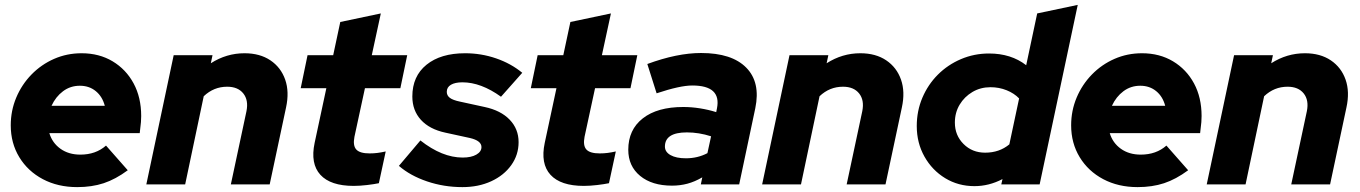

<svg xmlns="http://www.w3.org/2000/svg" viewBox="-20 -755 5566 786"><path d="M296 11Q217 11 155.5 -21.5Q94 -54 59 -111.5Q24 -169 24 -242Q24 -302 46.5 -355.5Q69 -409 109 -450Q149 -491 201.5 -514Q254 -537 314 -537Q386 -537 441 -504Q496 -471 527 -413.5Q558 -356 558 -280Q558 -269 557 -255Q556 -241 552 -210H182Q194 -170 227.5 -146Q261 -122 309 -122Q372 -122 414 -159L503 -58Q453 -21 404.5 -5Q356 11 296 11ZM191 -322H409Q399 -360 372 -382Q345 -404 307 -404Q268 -404 238 -381.5Q208 -359 191 -322Z M579 0 691 -529H850L843 -496Q907 -537 981 -537Q1044 -537 1087 -508Q1130 -479 1147.5 -429Q1165 -379 1151 -315L1084 0H925L989 -300Q998 -345 976 -372.5Q954 -400 910 -400Q855 -400 814 -361L738 0Z M1428 6Q1333 6 1291.5 -39.5Q1250 -85 1268 -170L1316 -394H1211L1239 -529H1344L1373 -665L1539 -700L1502 -529H1647L1619 -394H1474L1431 -195Q1424 -159 1438.5 -143Q1453 -127 1493 -127Q1510 -127 1525.5 -129Q1541 -131 1559 -135L1531 -5Q1512 -1 1482.5 2.5Q1453 6 1428 6Z M1873 11Q1797 11 1728 -12.5Q1659 -36 1613 -76L1701 -180Q1790 -110 1874 -110Q1909 -110 1930 -122Q1951 -134 1951 -153Q1951 -179 1904 -190L1803 -212Q1738 -226 1703 -264.5Q1668 -303 1668 -360Q1668 -443 1726 -490Q1784 -537 1884 -537Q1950 -537 2011 -516Q2072 -495 2118 -457L2031 -359Q1949 -418 1873 -418Q1843 -418 1826 -408Q1809 -398 1809 -379Q1809 -364 1821.5 -354.5Q1834 -345 1863 -339L1964 -317Q2030 -303 2066.5 -265Q2103 -227 2103 -173Q2103 -121 2073 -79Q2043 -37 1991 -13Q1939 11 1873 11Z M2370 6Q2275 6 2233.5 -39.5Q2192 -85 2210 -170L2258 -394H2153L2181 -529H2286L2315 -665L2481 -700L2444 -529H2589L2561 -394H2416L2373 -195Q2366 -159 2380.5 -143Q2395 -127 2435 -127Q2452 -127 2467.5 -129Q2483 -131 2501 -135L2473 -5Q2454 -1 2424.5 2.5Q2395 6 2370 6Z M2731 5Q2649 5 2600.5 -35Q2552 -75 2552 -142Q2552 -224 2611.5 -270.5Q2671 -317 2777 -317Q2811 -317 2845.5 -311.5Q2880 -306 2912 -296L2915 -311Q2934 -405 2814 -405Q2764 -405 2668 -373L2630 -493Q2752 -538 2850 -538Q2976 -538 3035 -478Q3094 -418 3072 -312L3006 0H2849L2855 -29Q2824 -11 2794 -3Q2764 5 2731 5ZM2788 -107Q2836 -107 2876 -128L2891 -197Q2841 -213 2792 -213Q2702 -213 2702 -155Q2702 -133 2725 -120Q2748 -107 2788 -107Z M3100 0 3212 -529H3371L3364 -496Q3428 -537 3502 -537Q3565 -537 3608 -508Q3651 -479 3668.5 -429Q3686 -379 3672 -315L3605 0H3446L3510 -300Q3519 -345 3497 -372.5Q3475 -400 3431 -400Q3376 -400 3335 -361L3259 0Z M3969 7Q3903 7 3849.5 -25.5Q3796 -58 3764.5 -114Q3733 -170 3733 -239Q3733 -301 3756 -355Q3779 -409 3819.5 -449.5Q3860 -490 3914 -513Q3968 -536 4029 -536Q4119 -536 4181 -488L4226 -700L4392 -735L4236 0H4079L4084 -22Q4029 7 3969 7ZM4013 -130Q4071 -130 4112 -164L4152 -352Q4132 -373 4101 -385.5Q4070 -398 4035 -398Q3994 -398 3961 -378.5Q3928 -359 3908.5 -326.5Q3889 -294 3889 -253Q3889 -201 3924.5 -165.5Q3960 -130 4013 -130Z M4637 11Q4558 11 4496.5 -21.5Q4435 -54 4400 -111.5Q4365 -169 4365 -242Q4365 -302 4387.5 -355.5Q4410 -409 4450 -450Q4490 -491 4542.5 -514Q4595 -537 4655 -537Q4727 -537 4782 -504Q4837 -471 4868 -413.5Q4899 -356 4899 -280Q4899 -269 4898 -255Q4897 -241 4893 -210H4523Q4535 -170 4568.5 -146Q4602 -122 4650 -122Q4713 -122 4755 -159L4844 -58Q4794 -21 4745.5 -5Q4697 11 4637 11ZM4532 -322H4750Q4740 -360 4713 -382Q4686 -404 4648 -404Q4609 -404 4579 -381.5Q4549 -359 4532 -322Z M4920 0 5032 -529H5191L5184 -496Q5248 -537 5322 -537Q5385 -537 5428 -508Q5471 -479 5488.5 -429Q5506 -379 5492 -315L5425 0H5266L5330 -300Q5339 -345 5317 -372.5Q5295 -400 5251 -400Q5196 -400 5155 -361L5079 0Z"/></svg>

Font: Red Hat Display Black
Style: Italic
Weight: 900
Italic angle: -12°
Designer: Pentagram, MCKL
Foundry: Pentagram, MCKL
Version: Version 1.023; ttfautohint (v1.8.3)